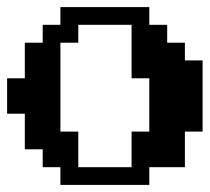

<svg xmlns="http://www.w3.org/2000/svg" viewBox="-20 -520 590 540"><path d="M399.9 -49.8V0H149.9V-49.8H100.1V-100.1H49.8V-200.2H0V-299.8H49.8V-399.9H100.1V-450.2H149.9V-500H399.9V-450.2H450.2V-399.9H500V-350.1H549.8V-149.9H500V-49.8ZM200.2 -49.8H350.1V-149.9H399.9V-299.8H350.1V-450.2H200.2V-399.9H149.9V-149.9H200.2Z"/></svg>

Font: Redaction 50
Style: Bold
Weight: 700
Designer: Jeremy Mickel / Forest Young
Foundry: MCKL
Version: Version 2.001;hotconv 1.0.113;makeotfexe 2.5.65598 DEVELOPME